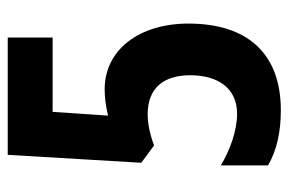

<svg xmlns="http://www.w3.org/2000/svg" viewBox="-148 -606 764 509"><g transform="rotate(-90 234.5 -352.0)"><path d="M252 -457C234 -457 210 -455 182 -448L192 -595H389V-714H78L57 -360L103 -326C132 -337 160 -343 186 -343C253 -343 289 -303 289 -230C289 -156 254 -106 187 -106C143 -106 92 -124 50 -149V-24C89 -1 138 10 196 10C350 10 426 -82 426 -235C426 -366 356 -457 252 -457Z"/></g></svg>

Font: Noto Sans Lao Looped ExtraCondensed
Style: Bold
Weight: 700
Width: 2
Designer: Mark Frömberg, Ben Mitchell
Foundry: The Fontpad Ltd
Version: Version 1.002